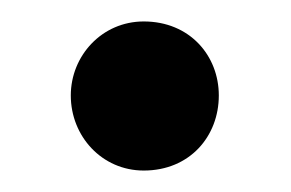

<svg xmlns="http://www.w3.org/2000/svg" viewBox="-20 -145 271 179"><path d="M114 -125C75 -125 46 -93 46 -56C46 -18 75 14 114 14C157 14 184 -18 184 -56C184 -93 157 -125 114 -125Z"/></svg>

Font: Glow Sans SC Condensed Medium
Style: Regular
Weight: 600
Width: 3
Designer: Ryoko NISHIZUKA (kana, bopomofo & ideographs); Paul D. Hunt (Latin, Greek & Cyrillic); Sandoll Communications, Soo-young
Version: Version 0.93